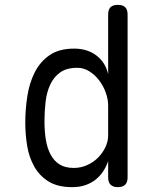

<svg xmlns="http://www.w3.org/2000/svg" viewBox="-20 -760 640 790"><path d="M465 10Q445 10 435 0Q425 -10 425 -30V-97Q417 -74 404.5 -55Q392 -36 374 -21.5Q356 -7 332 1.5Q308 10 277 10Q217 10 179.5 -13.5Q142 -37 120.5 -75.5Q99 -114 91.5 -161.5Q84 -209 84 -256Q84 -310 92.5 -364.5Q101 -419 123 -462.5Q145 -506 184 -533Q223 -560 285 -560Q340 -560 377.5 -531Q415 -502 425 -454V-700Q425 -721 435 -730.5Q445 -740 465 -740Q485 -740 495 -730.5Q505 -721 505 -700V-30Q505 -10 495 0Q485 10 465 10ZM284 -69Q312 -69 338 -80.5Q364 -92 383 -111Q402 -130 413.5 -154Q425 -178 425 -203V-326Q425 -351 415.5 -378Q406 -405 389 -428Q372 -451 348.5 -466Q325 -481 298 -481Q254 -481 227.5 -462Q201 -443 186.5 -411.5Q172 -380 167.5 -340.5Q163 -301 163 -260Q163 -221 168.5 -186Q174 -151 188 -124.5Q202 -98 225 -83.5Q248 -69 284 -69Z"/></svg>

Font: Maple Mono Normal NL Light
Style: Regular
Weight: 300
Monospace: yes
Designer: subframe7536
Version: Version 7.000